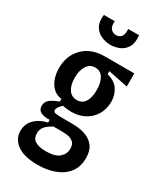

<svg xmlns="http://www.w3.org/2000/svg" viewBox="-219 -798 878 1040"><g transform="rotate(30 220.5 -278.5)"><path d="M201 163Q118 163 74 131.5Q30 100 30 49Q30 7 59 -23Q88 -53 138 -64V-81Q104 -79 83 -89.5Q62 -100 62 -126Q62 -152 83 -167.5Q104 -183 136 -194V-211Q90 -217 65.5 -256.5Q41 -296 41 -350Q41 -428 90.5 -478Q140 -528 225 -528H409V-446L286 -471V-452Q336 -439 357 -406Q378 -373 378 -332Q378 -288 358 -253Q338 -218 301.5 -197.5Q265 -177 216 -177Q205 -177 190 -178.5Q175 -180 162 -183Q145 -167 140 -157.5Q135 -148 135 -142Q135 -129 150 -126.5Q165 -124 193 -124H251Q265 -124 291.5 -121.5Q318 -119 345.5 -108Q373 -97 392.5 -71Q412 -45 412 1Q412 56 383.5 92Q355 128 307.5 145.5Q260 163 201 163ZM211 -247Q244 -247 261 -274Q278 -301 278 -347Q278 -394 261 -422Q244 -450 211 -450Q177 -450 159 -421Q141 -392 141 -347Q141 -302 159 -274.5Q177 -247 211 -247ZM205 77Q262 77 287.5 54.5Q313 32 313 -1Q313 -30 297 -42.5Q281 -55 261 -57.5Q241 -60 227 -60H174Q144 -44 129 -26.5Q114 -9 114 16Q114 49 138 63Q162 77 205 77ZM108 -720H176Q173 -687 186 -672.5Q199 -658 219 -658Q238 -658 250.5 -672Q263 -686 260 -720H328Q333 -672 316.5 -645.5Q300 -619 273 -608Q246 -597 219 -597Q188 -597 160.5 -609.5Q133 -622 117.5 -649Q102 -676 108 -720Z"/></g></svg>

Font: Bricolage Grotesque 10pt Condensed Medium
Style: Regular
Weight: 500
Width: 3
Designer: Mathieu Triay
Foundry: Atelier Triay
Version: Version 1.000; ttfautohint (v1.8.4.7-5d5b);gftools[0.9.32]